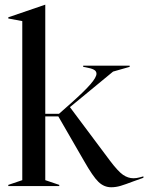

<svg xmlns="http://www.w3.org/2000/svg" viewBox="-20 -785 625 810"><path d="M334 -107 226 -294H171V-25L230 -5V0H15V-5L74 -25V-696L15 -707V-712L170 -765H171V-305H229L281 -351Q337 -401 362 -430Q387 -459 387 -474Q387 -485 376 -491Q365 -497 342 -501L331 -503V-508H527V-503L457 -483L275 -333L444 -107Q478 -62 499 -47.5Q520 -33 543 -33Q556 -33 568.5 -36.5Q581 -40 585 -41V-35L543 -20Q509 -7 489 -1Q469 5 449 5Q419 5 395.5 -17.5Q372 -40 334 -107Z"/></svg>

Font: Nyght Serif
Style: Regular
Weight: 400
Designer: Maksym Kobuzan
Version: Version 0.410;July 4, 2025;FontCreator 15.0.0.2958 64-bit